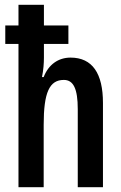

<svg xmlns="http://www.w3.org/2000/svg" viewBox="-20 -780 506 800"><path d="M163 -760H57V-674H2V-597H57V0H162V-260C162 -395 186 -447 246 -447C286 -447 304 -410 304 -325V0H409V-351C409 -474 365 -540 274 -540C223 -540 182 -511 162 -459H155C161 -489 163 -516 163 -540V-597H265V-674H163Z"/></svg>

Font: Noto Sans Display Condensed Medium
Style: Regular
Weight: 500
Width: 3
Designer: Monotype Design Team
Foundry: Monotype Imaging Inc.
Version: Version 1.900